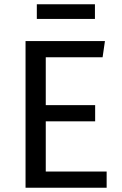

<svg xmlns="http://www.w3.org/2000/svg" viewBox="-20 -882 575 902"><path d="M473 -689H100V0H481V-76H195V-312H427V-388H195V-613H462ZM426 -793V-862H153V-793Z"/></svg>

Font: Fira Math
Style: Regular
Weight: 400
Designer: Xiangdong Zeng
Foundry: Xiangdong Zeng
Version: Version 0.3.4